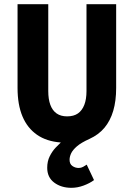

<svg xmlns="http://www.w3.org/2000/svg" viewBox="-20 -672 640 919"><path d="M322 227Q273 227 239.5 202Q206 177 206 131Q206 100 218 76Q230 52 246 35Q262 18 271 10Q203 5 157 -27Q111 -59 87.5 -115Q64 -171 64 -251V-652H211V-236Q211 -197 221 -170Q231 -143 251 -129Q271 -115 301 -115Q333 -115 353 -129Q373 -143 383.5 -170Q394 -197 394 -236V-652H536V-251Q536 -189 522 -141.5Q508 -94 480 -60.5Q452 -27 408 -7Q368 11 348 28.5Q328 46 320.5 62Q313 78 313 93Q313 113 326.5 122.5Q340 132 357 132Q368 132 378 126.5Q388 121 395 116L430 190Q410 205 380.5 216Q351 227 322 227Z"/></svg>

Font: Source Code Pro ExtraLight
Style: Bold
Weight: 700
Monospace: yes
Version: Version 1.018;hotconv 1.0.116;makeotfexe 2.5.65601